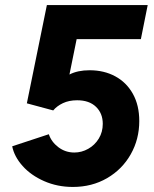

<svg xmlns="http://www.w3.org/2000/svg" viewBox="-20 -740 617 768"><path d="M28.8 -154.8 175.3 -203.1Q185.5 -172.4 213.6 -151.1Q241.7 -129.9 277.3 -129.9Q306.6 -129.9 333 -144.8Q359.4 -159.7 375.2 -185.8Q391.1 -211.9 391.1 -244.6Q391.1 -286.6 364 -312.7Q336.9 -338.9 288.6 -338.9Q255.9 -338.9 231.7 -327.4Q207.5 -315.9 192.9 -298.3L87.4 -326.7L167.5 -719.7H570.8L543.5 -583.5H286.6L257.8 -441.9Q290.5 -459 338.4 -459Q396 -459 440.9 -434.8Q485.8 -410.6 511.5 -364.7Q537.1 -318.8 537.1 -255.9Q537.1 -183.1 502.9 -122.8Q468.8 -62.5 408.2 -27.3Q347.7 7.8 271.5 7.8Q209.5 7.8 156.7 -15.4Q104 -38.6 70.6 -75.9Q37.1 -113.3 28.8 -154.8Z"/></svg>

Font: Reddit Sans Vanilla ExtraBold
Style: Italic
Weight: 800
Italic angle: -11.25°
Designer: Stephen Hutchings
Version: Version 1.013